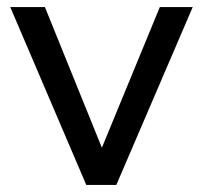

<svg xmlns="http://www.w3.org/2000/svg" viewBox="-20 -523 574 543"><path d="M224 0 9 -503H107L282 -71H254L432 -503H525L309 0Z"/></svg>

Font: Mulish ExtraLight Medium
Style: Regular
Weight: 500
Version: Version 3.603